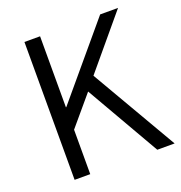

<svg xmlns="http://www.w3.org/2000/svg" viewBox="-132 -845 902 958"><g transform="rotate(-20 319.5 -366.0)"><path d="M102 0H185V-236L316 -391L541 0H633L368 -456L599 -732H504L187 -355H185V-732H102Z"/></g></svg>

Font: Noto Sans HK DemiLight
Style: Regular
Weight: 350
Designer: Ryoko NISHIZUKA 西塚涼子 (kana, bopomofo & ideographs); Paul D. Hunt (Latin, Greek & Cyrillic); Sandoll Communications 산돌커뮤니
Foundry: Adobe
Version: Version 2.004;hotconv 1.0.118;makeotfexe 2.5.65603